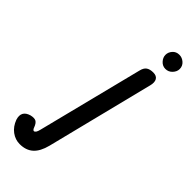

<svg xmlns="http://www.w3.org/2000/svg" viewBox="-483 -630 1029 1029"><g transform="rotate(45 31.5 -116.0)"><path d="M-75 356Q-109 356 -137.5 335Q-166 314 -180 276Q-197 222 -143 206Q-118 200 -105 207Q-92 214 -83 239Q-81 245 -77.5 249Q-74 253 -71 253Q-58 253 -51 223L100 -376Q106 -402 120.5 -412Q135 -422 160 -422Q185 -422 194.5 -406Q204 -390 197 -362L44 249Q30 304 1 330Q-28 356 -75 356ZM192 -481Q170 -481 154.5 -498Q139 -515 139 -535Q139 -555 153.5 -571.5Q168 -588 192 -588Q213 -588 230 -573Q247 -558 247 -535Q247 -515 231 -498Q215 -481 192 -481Z"/></g></svg>

Font: Edu TAS Beginner SemiBold
Style: Regular
Weight: 600
Version: Version 1.003